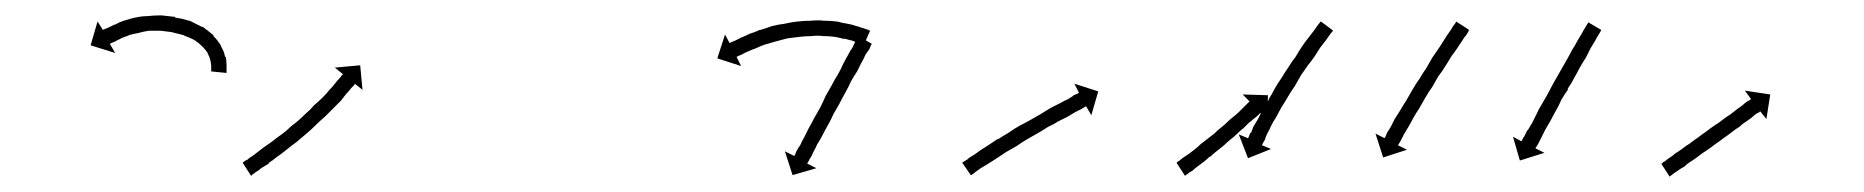

<svg xmlns="http://www.w3.org/2000/svg" viewBox="-20 -294 2427 250"><path d="M255 -203Q255 -203 255 -203Q255 -203 255 -203Q255 -202 255 -202Q255 -202 255 -202Q255 -205 255 -208Q255 -208 255 -208Q255 -208 255 -207Q255 -207 255 -207Q255 -207 255 -207Q255 -211 254 -215Q254 -215 254 -215Q254 -215 254 -215Q254 -215 254 -215Q254 -215 254 -215Q253 -220 250 -225Q250 -225 250 -224.5Q250 -224 251 -224Q251 -224 251 -224Q251 -224 251 -224Q248 -229 243 -234Q243 -234 243 -234Q243 -234 244 -234Q244 -233 244 -233Q244 -233 244 -233Q239 -238 233 -242Q233 -242 233 -242Q233 -242 233 -242Q233 -242 233 -242Q233 -242 233 -242Q227 -245 219 -248Q219 -248 219.5 -248Q220 -248 220 -248Q220 -248 220 -248Q220 -248 220 -248Q212 -250 204 -252Q204 -252 204.5 -252Q205 -252 205 -252Q205 -252 205 -252Q205 -252 205 -252Q197 -253 189 -254Q189 -254 189 -254Q189 -254 189 -254Q189 -254 189 -254Q189 -254 189 -254Q181 -254 173 -254Q173 -254 173.5 -254Q174 -254 174 -254Q174 -254 174 -254Q174 -254 174 -254Q167 -253 160 -251Q160 -251 160 -251Q160 -251 160 -251Q160 -251 160 -251Q160 -251 160 -251Q154 -250 147 -248Q147 -248 147.5 -248Q148 -248 148 -248Q148 -248 148 -248Q148 -248 148 -248Q142 -246 137 -244Q137 -244 137 -244Q137 -244 137 -244Q138 -244 138 -244Q138 -244 138 -244Q133 -242 130 -240Q130 -240 130 -240Q130 -240 130 -240Q130 -240 130 -240Q130 -240 130 -240Q127 -239 125 -238Q125 -238 125 -238Q125 -238 125 -238Q125 -238 125 -238Q125 -238 125 -238Q124 -237 123 -237L130 -225L98 -235L107 -266L114 -255Q115 -255 115 -256Q115 -256 115.5 -256Q116 -256 116 -256Q116 -256 116 -256Q116 -256 116 -256Q118 -257 121 -258Q121 -258 121 -258Q121 -258 121 -258Q121 -258 121 -258Q121 -258 121 -258Q125 -260 129 -262Q129 -262 129.5 -262Q130 -262 130 -262Q130 -262 130 -262Q130 -262 130 -262Q135 -265 141 -267Q141 -267 141 -267Q141 -267 141 -267Q141 -267 141 -267Q141 -267 141 -267Q148 -269 155 -271Q155 -271 155 -271Q155 -271 155 -271Q156 -271 156 -271Q156 -271 156 -271Q164 -273 172 -273Q172 -273 172 -273Q172 -273 172 -273Q172 -273 172 -273Q172 -273 172 -273Q180 -274 190 -274Q190 -274 190 -274Q190 -274 190 -274Q190 -274 190 -274Q190 -274 190 -274Q199 -273 208 -272Q208 -272 208 -272Q208 -272 208 -272Q208 -272 208 -271.5Q208 -271 208 -271Q217 -270 226 -267Q226 -267 226 -267Q226 -267 226 -267Q226 -267 226.5 -267Q227 -267 227 -267Q235 -263 243 -259Q243 -259 243 -259Q243 -259 243 -259Q243 -259 243.5 -259Q244 -259 244 -259Q251 -254 258 -248Q258 -248 258 -248Q258 -248 258 -248Q258 -247 258 -247Q258 -247 258 -247Q264 -241 268 -234Q268 -234 268 -234Q268 -234 268 -234Q268 -234 268 -233.5Q268 -233 268 -233Q272 -227 273 -220Q273 -220 273 -220Q273 -220 273 -220Q274 -220 274 -220Q274 -220 274 -220Q275 -214 275 -209Q275 -209 275 -209Q275 -209 275 -209Q275 -209 275 -209Q275 -209 275 -209Q275 -205 275 -202Q275 -202 275 -202Q275 -202 275 -202Q275 -202 275 -202Q275 -202 275 -202Q275 -201 275 -199L255 -201Q255 -202 255 -203Z M297 -83Q299 -85 302 -86Q305 -89 309 -91Q313 -94 318 -98Q323 -102 329 -106Q329 -106 329 -106Q329 -106 329 -106Q329 -106 329 -106Q329 -106 329 -106Q335 -110 341 -115Q341 -115 341 -115Q341 -115 341 -115Q341 -115 341 -115Q341 -115 341 -115Q347 -119 353 -124Q353 -124 353 -124Q353 -124 353 -124Q353 -124 353 -124Q353 -124 353 -124Q359 -130 366 -135Q366 -135 366 -135Q366 -135 366 -135Q366 -135 366 -135Q366 -135 366 -135Q372 -140 378 -146Q378 -146 378 -146Q378 -146 378 -146Q378 -146 378 -146Q378 -146 378 -146Q384 -151 389 -157Q389 -157 389 -157Q389 -157 389 -157Q389 -157 389 -157Q389 -157 389 -157Q395 -162 400 -167Q400 -167 400 -167Q400 -167 400 -167Q400 -167 400 -167Q400 -167 400 -167Q405 -172 409 -177Q409 -177 409 -177Q409 -177 409 -177Q409 -177 409 -177Q409 -177 409 -177Q413 -181 416 -185Q416 -185 416 -185Q416 -185 416 -185Q416 -185 416 -185Q416 -185 416 -185Q419 -189 422 -192Q422 -192 422 -192Q422 -192 422 -192Q422 -192 422 -192Q422 -192 422 -192Q424 -194 425 -196Q426 -197 427 -197L416 -206L449 -209L452 -177L442 -185Q442 -184 441 -183Q439 -181 437 -179Q437 -179 437 -179Q437 -179 437 -179Q437 -179 437 -179Q437 -179 437 -179Q435 -176 431 -172Q431 -172 431 -172Q431 -172 431 -172Q431 -172 431 -172Q431 -172 431 -172Q428 -168 424 -163Q424 -163 424 -163Q424 -163 424 -163Q424 -163 424 -163Q424 -163 424 -163Q419 -158 414 -153Q414 -153 414 -153Q414 -153 414 -153Q414 -153 414 -153Q414 -153 414 -153Q409 -148 403 -142Q403 -142 403 -142Q403 -142 403 -142Q403 -142 403 -142Q403 -142 403 -142Q397 -137 391 -131Q391 -131 391 -131Q391 -131 391 -131Q391 -131 391 -131Q391 -131 391 -131Q385 -125 379 -120Q379 -120 379 -120Q379 -120 379 -120Q379 -120 379 -120Q379 -120 379 -120Q372 -114 366 -109Q366 -109 366 -109Q366 -109 366 -109Q366 -109 366 -109Q366 -109 366 -109Q359 -104 353 -99Q353 -99 353 -99Q353 -99 353 -99Q353 -99 353 -99Q353 -99 353 -99Q347 -94 341 -90Q341 -90 341 -90Q341 -90 341 -90Q341 -90 341 -90Q341 -90 341 -90Q335 -85 330 -82V-81Q325 -78 320 -75Q317 -72 313 -70Q311 -68 309 -67Q308 -66 307 -65L296 -82Q296 -82 297 -83Z M1103 -236Q1103 -236 1103 -236Q1103 -236 1103 -236Q1103 -236 1103 -236Q1103 -236 1103 -236Q1101 -237 1098 -238Q1098 -238 1098 -238Q1098 -238 1098 -238Q1098 -238 1098 -238Q1098 -238 1098 -238Q1094 -239 1090 -241Q1090 -241 1090 -241Q1090 -241 1090 -241Q1090 -241 1090 -241Q1090 -241 1090 -241Q1085 -242 1079 -244Q1079 -244 1079 -244Q1079 -244 1079 -244Q1079 -244 1079.5 -243.5Q1080 -243 1080 -243Q1073 -245 1067 -246Q1067 -246 1067 -246Q1067 -246 1067 -246Q1067 -246 1067 -246Q1067 -246 1067 -246Q1060 -247 1052 -247Q1052 -247 1052 -247Q1052 -247 1052 -247Q1052 -247 1052 -247Q1052 -247 1052 -247Q1045 -248 1037 -247Q1037 -247 1037 -247Q1037 -247 1037 -247Q1037 -247 1037 -247Q1037 -247 1037 -247Q1029 -247 1021 -246Q1021 -246 1021 -246Q1021 -246 1021 -246Q1021 -246 1021 -246Q1021 -246 1021 -246Q1013 -245 1005 -244Q1005 -244 1005 -244Q1005 -244 1005 -244Q1005 -244 1005 -244Q1005 -244 1005 -244Q997 -242 990 -240Q990 -240 990 -240Q990 -240 990 -240Q990 -240 990 -240Q990 -240 990 -240Q983 -238 976 -236Q976 -236 976 -236Q976 -236 976 -236Q976 -236 976 -236Q976 -236 976 -236Q970 -234 964 -231Q964 -231 964 -231Q964 -231 964 -231Q964 -231 964 -231Q964 -231 964 -231Q958 -229 954 -227Q954 -227 954 -227Q954 -227 954 -227Q954 -227 954 -227Q954 -227 954 -227Q949 -225 946 -223Q946 -223 946 -223Q946 -223 946 -223Q946 -223 946 -223Q946 -223 946 -223Q943 -222 941 -221Q940 -220 939 -220L945 -208L914 -218L924 -249L930 -238Q931 -238 932 -239Q934 -240 937 -241Q937 -241 937 -241Q937 -241 937 -241Q937 -241 937 -241Q937 -241 937 -241Q941 -243 945 -245Q945 -245 945 -245Q945 -245 945 -245Q945 -245 945 -245Q945 -245 945 -245Q950 -247 956 -250Q956 -250 956 -250Q956 -250 956 -250Q956 -250 956 -250Q956 -250 956 -250Q963 -252 969 -255Q969 -255 969 -255Q969 -255 969 -255Q970 -255 970 -255Q970 -255 970 -255Q977 -257 985 -260Q985 -260 985 -260Q985 -260 985 -260Q985 -260 985 -260Q985 -260 985 -260Q993 -262 1001 -263Q1001 -263 1001 -263Q1001 -263 1001 -263Q1001 -263 1001 -263Q1001 -263 1001 -263Q1010 -265 1018 -266Q1018 -266 1018.5 -266Q1019 -266 1019 -266Q1019 -266 1019 -266Q1019 -266 1019 -266Q1027 -267 1036 -267Q1036 -267 1036 -267Q1036 -267 1036 -267Q1036 -267 1036 -267Q1036 -267 1036 -267Q1045 -268 1053 -267Q1053 -267 1053 -267Q1053 -267 1053 -267Q1054 -267 1054 -267Q1054 -267 1054 -267Q1062 -267 1069 -266Q1069 -266 1069 -266Q1069 -266 1069 -266Q1069 -266 1069.5 -266Q1070 -266 1070 -266Q1077 -264 1084 -263Q1084 -263 1084 -263Q1084 -263 1084 -263Q1084 -263 1084 -263Q1084 -263 1084 -263Q1090 -262 1095 -260Q1095 -260 1095.5 -260Q1096 -260 1096 -260Q1096 -260 1096 -260Q1096 -260 1096 -260Q1101 -258 1105 -257Q1105 -257 1105 -257Q1105 -257 1105 -257Q1105 -257 1105 -257Q1105 -257 1105 -257Q1108 -256 1111 -255Q1111 -255 1111 -255Q1111 -255 1111 -255Q1111 -255 1111 -255Q1111 -255 1111 -255Q1112 -254 1113 -254L1105 -236Q1104 -236 1103 -236ZM1114 -235Q1113 -233 1112 -230Q1110 -227 1107 -223Q1105 -218 1102 -213Q1099 -207 1096 -201Q1092 -195 1088 -188Q1085 -181 1081 -174Q1077 -167 1073 -159Q1069 -152 1065 -145Q1062 -138 1058 -131Q1054 -124 1051 -118Q1048 -112 1044 -106Q1042 -101 1039 -96Q1037 -91 1035 -88Q1034 -87 1033.5 -85.5Q1033 -84 1032 -83Q1032 -82 1031 -81L1043 -75L1012 -66L1002 -97L1014 -91Q1015 -92 1015 -92Q1016 -94 1017 -97Q1019 -101 1022 -105Q1024 -110 1027 -115Q1030 -121 1033 -127Q1037 -134 1040 -140Q1044 -147 1048 -154Q1052 -162 1055 -169Q1059 -176 1063 -183Q1067 -191 1071 -197Q1075 -204 1078 -211Q1081 -217 1084 -222Q1087 -228 1090 -232Q1092 -237 1094 -240Q1096 -243 1097 -245Q1097 -246 1098 -247L1115 -237Q1115 -236 1114 -235Z M1234 -83Q1236 -84 1239 -86Q1242 -89 1246 -91Q1251 -94 1256 -98Q1261 -101 1267 -105Q1273 -109 1279 -113H1280Q1286 -117 1293 -121Q1300 -126 1307 -130Q1315 -134 1322 -138Q1329 -142 1336 -146Q1342 -150 1349 -154Q1355 -157 1361 -160Q1366 -163 1371 -165Q1372 -166 1374 -167Q1376 -168 1378 -170Q1381 -171 1383 -172Q1384 -173 1385 -173L1379 -185L1410 -175L1401 -144L1394 -156Q1394 -155 1393 -155Q1391 -154 1388 -152Q1386 -151 1384 -150Q1382 -149 1380 -148Q1375 -145 1370 -142Q1364 -139 1358 -136Q1352 -132 1345 -129Q1339 -125 1332 -121Q1325 -117 1318 -113Q1311 -109 1304 -104Q1297 -100 1290 -96Q1284 -92 1278 -88Q1272 -84 1267 -81Q1262 -78 1257 -75Q1253 -72 1250 -70Q1248 -68 1246 -67Q1245 -66 1244 -66L1233 -82Q1233 -82 1234 -83Z M1513 -83Q1514 -84 1516 -85Q1518 -87 1521 -89Q1524 -91 1527 -93Q1531 -96 1535 -99Q1539 -102 1543 -106Q1547 -109 1552 -113Q1556 -116 1561 -120Q1565 -124 1570 -128Q1574 -131 1578 -135Q1582 -139 1586 -142Q1590 -145 1593 -148Q1596 -151 1599 -154Q1601 -156 1603 -158Q1605 -160 1606 -161Q1607 -161 1607 -162L1598 -171L1631 -170L1630 -137L1621 -147Q1621 -147 1620 -146Q1619 -145 1617 -143Q1615 -141 1612 -139Q1610 -137 1606 -134Q1603 -131 1599 -127Q1595 -124 1591 -120Q1587 -116 1583 -113Q1578 -109 1574 -105Q1569 -101 1564 -97Q1560 -94 1556 -90H1555Q1551 -86 1547 -83Q1543 -80 1539 -77Q1536 -75 1533 -72Q1530 -70 1528 -69Q1526 -67 1524 -66Q1524 -66 1523 -65L1512 -82Q1512 -82 1513 -83ZM1715 -253Q1713 -251 1711 -248Q1709 -245 1706 -241Q1703 -237 1699 -232Q1696 -227 1692 -221Q1688 -215 1683 -209Q1683 -209 1683 -209Q1683 -209 1683 -209Q1683 -209 1683 -209Q1683 -209 1683 -209Q1679 -203 1674 -196Q1674 -196 1674 -196Q1674 -196 1674 -196Q1674 -196 1674 -196Q1674 -196 1674 -196Q1670 -189 1666 -182Q1666 -182 1666 -182Q1666 -182 1666 -182Q1666 -182 1666 -182Q1666 -182 1666 -182Q1661 -175 1657 -168Q1657 -168 1657 -168Q1657 -168 1657 -168Q1657 -168 1657 -168Q1657 -168 1657 -168Q1653 -161 1649 -155Q1649 -155 1649 -155Q1649 -155 1649 -155Q1649 -155 1649 -155Q1649 -155 1649 -155Q1645 -148 1642 -142Q1642 -142 1642 -142Q1642 -142 1642 -142Q1642 -142 1642 -142Q1642 -142 1642 -142Q1638 -136 1635 -130Q1635 -130 1635 -130Q1635 -130 1635 -130Q1635 -130 1635 -130Q1635 -130 1635 -130Q1633 -125 1630 -120Q1630 -120 1630 -120Q1630 -120 1630 -120Q1630 -120 1630 -120Q1630 -120 1630 -120Q1628 -116 1627 -112Q1625 -109 1624 -107Q1624 -106 1623 -105L1635 -100L1605 -88L1593 -119L1605 -114Q1606 -115 1606 -116Q1607 -118 1608 -121H1609Q1610 -124 1612 -129Q1612 -129 1612 -129Q1612 -129 1612 -129Q1612 -129 1612 -129Q1612 -129 1612 -129Q1615 -134 1618 -139Q1618 -139 1618 -139Q1618 -139 1618 -139Q1618 -139 1618 -139Q1618 -139 1618 -139Q1621 -145 1624 -151Q1624 -151 1624 -151Q1624 -151 1624 -151Q1624 -151 1624 -151Q1624 -151 1624 -151Q1628 -158 1632 -164Q1632 -164 1632 -164Q1632 -164 1632 -165Q1632 -165 1632 -165Q1632 -165 1632 -165Q1636 -171 1640 -179Q1640 -179 1640 -179Q1640 -179 1640 -179Q1640 -179 1640 -179Q1640 -179 1640 -179Q1644 -186 1649 -193Q1649 -193 1649 -193Q1649 -193 1649 -193Q1649 -193 1649 -193Q1649 -193 1649 -193Q1653 -200 1658 -207Q1658 -207 1658 -207Q1658 -207 1658 -207Q1658 -207 1658 -207Q1658 -207 1658 -207Q1662 -214 1667 -220Q1667 -220 1667 -220Q1667 -220 1667 -220Q1667 -220 1667 -220Q1667 -220 1667 -220Q1671 -227 1675 -233Q1679 -239 1683 -244Q1687 -249 1690 -253Q1693 -257 1695 -260Q1697 -263 1699 -265Q1699 -266 1700 -266L1716 -254Q1715 -254 1715 -253ZM1892 -253Q1891 -251 1889 -248Q1886 -245 1884 -241Q1881 -237 1878 -232Q1874 -226 1870 -221Q1866 -214 1862 -208Q1858 -201 1853 -195Q1849 -188 1845 -181Q1840 -174 1836 -167Q1832 -160 1828 -153Q1824 -147 1820 -140Q1817 -134 1814 -129Q1811 -124 1808 -119Q1806 -115 1804 -111Q1802 -108 1801 -106Q1801 -105 1800 -105L1812 -99L1781 -89L1771 -120L1783 -114Q1783 -115 1784 -116Q1785 -118 1786 -121Q1788 -124 1791 -129Q1793 -133 1796 -139Q1799 -144 1803 -150Q1807 -157 1811 -163Q1815 -170 1819 -177Q1823 -184 1828 -191Q1832 -198 1837 -205Q1841 -212 1845 -219Q1849 -225 1854 -232Q1857 -237 1861 -243Q1864 -248 1867 -252Q1870 -256 1872 -260Q1874 -262 1875 -264Q1876 -265 1876 -266L1893 -255Q1892 -254 1892 -253ZM2064 -253Q2063 -251 2061 -248Q2059 -245 2057 -241Q2054 -236 2051 -231Q2048 -225 2045 -219Q2041 -213 2037 -206Q2034 -200 2030 -193Q2026 -185 2021 -178H2022Q2017 -171 2013 -164Q2010 -157 2006 -150Q2002 -143 1999 -137Q1995 -130 1992 -125Q1989 -119 1987 -115Q1987 -115 1987 -115Q1987 -115 1987 -115Q1987 -115 1987 -115Q1987 -115 1987 -115Q1986 -113 1985 -111Q1984 -109 1983 -107Q1983 -107 1983 -107Q1983 -107 1983 -107Q1983 -107 1983 -107Q1983 -107 1983 -107Q1981 -104 1980 -102Q1979 -101 1979 -101L1991 -95L1959 -85L1950 -116L1961 -110Q1962 -111 1962 -112Q1963 -114 1965 -117Q1965 -117 1965 -117Q1965 -117 1965 -117Q1965 -117 1965 -117Q1965 -117 1965 -117Q1966 -119 1967 -121Q1968 -123 1969 -125Q1969 -125 1969 -124.5Q1969 -124 1969 -124Q1969 -124 1969 -124Q1969 -124 1969 -124Q1972 -129 1975 -134Q1978 -140 1981 -146Q1984 -153 1988 -159Q1992 -166 1996 -173Q2000 -181 2004 -188Q2008 -195 2012 -202Q2016 -209 2020 -216Q2024 -223 2027 -229Q2031 -235 2034 -241Q2037 -246 2040 -251Q2042 -255 2044 -258Q2046 -261 2047 -263Q2048 -264 2048 -265L2065 -255Q2064 -253 2064 -253Z M2144 -81Q2145 -83 2148 -84Q2150 -86 2153 -88Q2158 -91 2161 -94Q2166 -97 2170 -100Q2175 -104 2180 -107Q2185 -111 2191 -115Q2196 -119 2202 -123Q2207 -127 2213 -131Q2218 -134 2223 -138Q2228 -142 2233 -145Q2238 -149 2242 -152Q2246 -155 2249 -157Q2252 -160 2255 -162Q2257 -163 2259 -164Q2259 -165 2260 -165L2252 -176L2285 -171L2280 -139L2272 -149Q2271 -149 2271 -148Q2269 -147 2267 -146Q2264 -144 2261 -141Q2258 -139 2254 -136Q2249 -133 2245 -129Q2240 -126 2235 -122Q2230 -118 2224 -114Q2219 -110 2213 -106Q2208 -102 2202 -98Q2197 -95 2192 -91Q2187 -87 2182 -84Q2177 -81 2173 -77Q2169 -75 2165 -72Q2162 -70 2159 -68Q2157 -66 2155 -65Q2155 -65 2154 -64L2143 -81Q2143 -81 2144 -81Z"/></svg>

Font: FRB American Cursive Just Arrows Thin
Style: Italic
Weight: 100
Italic angle: -25°
Version: Version 2.0;Modular Font Editor K font №1